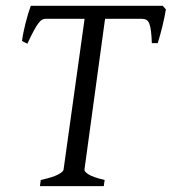

<svg xmlns="http://www.w3.org/2000/svg" viewBox="-20 -635 586 655"><path d="M334 0H116.2L119.1 -21Q161.1 -30.3 178.5 -39.8Q195.8 -49.3 196.8 -56.2L268.6 -570.8H136.2Q129.9 -570.8 124.3 -568.1Q118.7 -565.4 111.8 -556.6Q105 -547.9 95.7 -531Q86.4 -514.2 73.2 -485.8L55.2 -495.1Q56.6 -507.8 59.8 -523.7Q63 -539.6 67.1 -555.9Q71.3 -572.3 75.9 -587.6Q80.6 -603 85 -615.2H535.2L545.9 -603Q543.9 -591.3 541 -576.4Q538.1 -561.5 534.2 -545.9Q530.3 -530.3 526.1 -515.1Q522 -500 518.1 -487.8H498Q497.1 -512.2 495.1 -528.3Q493.2 -544.4 489.5 -554Q485.8 -563.5 479.7 -567.1Q473.6 -570.8 463.9 -570.8H338.4L268.1 -56.2Q267.1 -49.8 282.2 -40Q297.4 -30.3 336.9 -21Z"/></svg>

Font: Gentium Plus Am
Style: Italic
Weight: 400
Italic angle: -8°
Designer: J. Victor Gaultney, Annie Olsen, Iska Routamaa, Becca Hirsbrunner
Foundry: SIL International
Version: Version 5.000